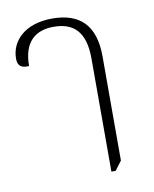

<svg xmlns="http://www.w3.org/2000/svg" viewBox="-69 -606 534 664"><g transform="rotate(-10 198.5 -274.5)"><path d="M269 4H284L308 -28V-394C308 -504 255 -553 159 -553C62 -553 12 -499 12 -438C12 -413 24 -403 52 -405C52 -489 94 -524 159 -524C228 -524 269 -488 269 -394Z"/></g></svg>

Font: Noto Serif Thai Condensed ExtraLight
Style: Regular
Weight: 200
Width: 3
Designer: Monotype Design Team
Foundry: Monotype Imaging Inc.
Version: Version 2.002